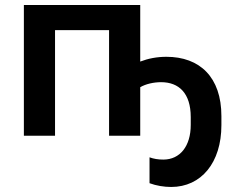

<svg xmlns="http://www.w3.org/2000/svg" viewBox="-20 -540 930 764"><path d="M75 0H199V-420H414V0H538V-193C560 -206 592 -213 621 -213C692 -213 739 -169 739 -74V-43C739 42 696 95 630 95C608 95 592 92 575 86V189C602 199 633 204 661 204C781 204 861 107 861 -42V-78C861 -233 775 -314 642 -314C604 -314 569 -307 538 -295V-520H75Z"/></svg>

Font: Fixel Display SemiBold
Style: Regular
Weight: 600
Designer: AlfaBravo + MacPaw
Foundry: Kyrylo Tkachov, Marchela Mozhyna, Serhii Makarenko, Maria Weinstein, Zakhar Kryvoshyya
Version: Version 1.211